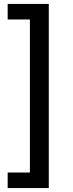

<svg xmlns="http://www.w3.org/2000/svg" viewBox="-20 -762 373 976"><path d="M19 194V115H132V-663H19V-742H228V194Z"/></svg>

Font: Montserrat Thin Medium
Style: Regular
Weight: 500
Version: Version 9.000